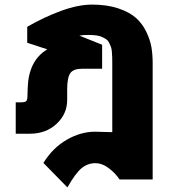

<svg xmlns="http://www.w3.org/2000/svg" viewBox="-20 -585 740 840"><path d="M100.1 -165 101.1 -196.8Q104 -320.3 187 -369.1L99.1 -397.9V-467.8Q172.9 -510.3 247.6 -537.6Q322.3 -564.9 382.8 -564.9Q448.2 -564.9 497.6 -548.3Q546.9 -531.7 575 -506.6Q603 -481.4 620.1 -445.8Q637.2 -410.2 642.6 -377.9Q647.9 -345.7 647.9 -309.1V200.2H502.9Q486.8 174.8 457.3 151.9Q427.7 128.9 397 128.9Q363.8 128.9 337.2 150.6Q310.5 172.4 274.9 234.9L169.9 127.9Q210.4 62 271.7 26.6Q333 -8.8 396 -8.8Q419.4 -8.8 471.2 -6.8V-305.2Q471.2 -323.7 470.9 -333.3Q470.7 -342.8 469.5 -357.7Q468.3 -372.6 465.3 -380.1Q462.4 -387.7 457.5 -397.7Q452.6 -407.7 445.1 -412.8Q437.5 -418 426.5 -423.1Q415.5 -428.2 400.4 -430.2Q385.3 -432.1 366.2 -432.1Q340.3 -432.1 327.1 -429.2L426.8 -389.2V-284.2H337.9Q302.2 -284.2 288.3 -265.9Q274.4 -247.6 273.9 -196.8V-147.9Q273.9 -86.4 227.5 -43.2Q181.2 0 110.8 0H48.8V-137.2H68.8Q88.9 -137.2 94.5 -142.3Q100.1 -147.5 100.1 -165Z"/></svg>

Font: LT Superior Black
Style: Regular
Weight: 900
Designer: Daniel Lyons
Foundry: LyonsType
Version: Version 2.005